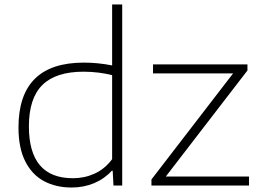

<svg xmlns="http://www.w3.org/2000/svg" viewBox="-20 -828 1164 857"><path d="M62.5 -259Q62.5 -548.5 354 -548.5Q417 -548.5 480.5 -536V-808H525.5V0H486.5L483 -65.5H478.5Q446.5 -30 400.2 -10.5Q354 9 300 9Q229 9 175.8 -19.8Q122.5 -48.5 92.5 -108.2Q62.5 -168 62.5 -259ZM480.5 -117.5V-492.5Q454 -499.5 420.5 -503.8Q387 -508 353 -508Q229 -508 169 -448.5Q109 -389 109 -264Q109 -32.5 305.5 -32.5Q357 -32.5 402.2 -53Q447.5 -73.5 480.5 -117.5ZM720 -40H1091.5V0H656V-27L1020.5 -500.5H663V-540.5H1084.5V-513.5Z"/></svg>

Font: Encode Sans Expanded ExtraLight
Style: Regular
Weight: 275
Width: 7
Designer: Multiple Designers
Foundry: Impallari Type
Version: Version 2.000